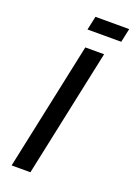

<svg xmlns="http://www.w3.org/2000/svg" viewBox="-169 -973 724 1037"><g transform="rotate(20 192.5 -454.5)"><path d="M191 -909H385L368 -830H174ZM196 -735H304L148 0H40Z"/></g></svg>

Font: League Gothic Italic
Style: Regular
Weight: 400
Designer: Tyler Finck
Foundry: The League of Moveable Type
Version: Version 1.001;PS 001.001;hotconv 1.0.56;makeotf.lib2.0.21325